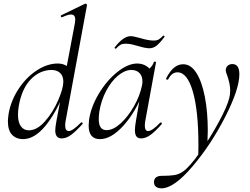

<svg xmlns="http://www.w3.org/2000/svg" viewBox="-20 -745 1361 1046"><path d="M23 -85Q23 -96 27 -126Q40 -198 81.5 -261Q123 -324 180.5 -361.5Q238 -399 295 -399Q326 -399 348.5 -382.5Q371 -366 374 -332L332 -246Q284 -127 225.5 -57Q167 13 105 13Q69 13 46 -10.5Q23 -34 23 -85ZM325 -300Q325 -331 307.5 -347.5Q290 -364 259 -364Q194 -362 146 -311Q98 -260 82 -166Q78 -143 78 -120Q78 -78 94 -56.5Q110 -35 137 -35Q182 -35 225.5 -84.5Q269 -134 297 -199Q325 -264 325 -300ZM281 -35Q281 -51 288 -89L388 -619Q390 -633 390 -638Q390 -666 367 -666Q351 -666 318 -651H316Q313 -651 311.5 -656Q310 -661 314 -662L444 -725H446Q449 -725 452 -722Q455 -719 454 -717L338 -89Q335 -73 335 -62Q335 -31 355 -31Q375 -31 421 -77Q423 -79 424 -79Q427 -79 429.5 -75.5Q432 -72 429 -69Q393 -29 367 -10Q341 9 316 9Q281 9 281 -35Z M463 -61Q463 -69 465 -91Q475 -162 518 -234Q561 -306 619 -352.5Q677 -399 728 -399Q759 -399 783 -381.5Q807 -364 810 -330L767 -357Q781 -359 797 -374Q813 -389 818 -407Q819 -410 825 -409Q831 -408 830 -406L772 -89Q769 -73 769 -61Q769 -31 787 -31Q809 -31 853 -77Q854 -78 856 -78Q859 -78 861 -74.5Q863 -71 861 -69Q827 -30 800.5 -10.5Q774 9 749 9Q732 9 723.5 -1.5Q715 -12 715 -36Q715 -56 721 -89L745 -229L762 -246Q717 -131 651 -59Q585 13 525 13Q463 13 463 -61ZM753 -277Q756 -289 756 -301Q756 -330 740 -347Q724 -364 694 -364Q659 -363 622.5 -332.5Q586 -302 558.5 -250Q531 -198 521 -136Q518 -114 518 -96Q518 -66 528.5 -51Q539 -36 561 -36Q597 -36 637.5 -73Q678 -110 710 -166.5Q742 -223 753 -277ZM610 -480Q607 -480 605 -482.5Q603 -485 605 -487Q652 -548 692 -548Q706 -548 742 -538Q788 -524 817 -524Q835 -524 845.5 -530.5Q856 -537 869 -551H870Q873 -551 875.5 -548.5Q878 -546 876 -544Q849 -508 831.5 -495Q814 -482 794 -482Q773 -482 733 -494Q717 -499 699 -503Q681 -507 664 -507Q647 -507 637.5 -501.5Q628 -496 621 -489Q614 -482 612 -480Z M819 247Q819 230 830 221.5Q841 213 860 213Q902 213 929 209Q956 205 979 188Q1013 164 1068.5 86Q1124 8 1171 -78.5Q1218 -165 1229 -211Q1234 -230 1234 -253Q1234 -287 1218 -333Q1210 -352 1210 -363Q1210 -377 1220 -386.5Q1230 -396 1246 -396Q1284 -396 1284 -341Q1284 -259 1206.5 -107.5Q1129 44 1028 162.5Q927 281 860 281Q842 281 830.5 273Q819 265 819 247ZM1061 47Q1061 -142 1030.5 -246.5Q1000 -351 947 -351Q916 -351 897 -314Q896 -311 891 -311Q884 -311 885 -317Q923 -395 978 -395Q1020 -395 1050 -347.5Q1080 -300 1096 -217.5Q1112 -135 1112 -33Q1112 -11 1110 35L1060 113Q1061 90 1061 47Z"/></svg>

Font: Cormorant Garamond
Style: Italic
Weight: 400
Italic angle: -10°
Designer: Christian Thalmann (Catharsis Fonts)
Foundry: Catharsis Fonts
Version: Version 4.000